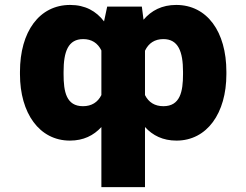

<svg xmlns="http://www.w3.org/2000/svg" viewBox="-20 -557 993 774"><path d="M388.7 197.3H564.5V-44.9C595.7 -10.7 636.7 9.8 691.4 9.8C814.5 9.8 892.6 -100.6 892.6 -257.8V-267.6C892.6 -429.7 814.5 -537.1 690.4 -537.1C632.8 -537.1 590.3 -514.6 558.6 -477.5L551.8 -530.3H412.1L399.4 -470.7C367.7 -512.2 323.7 -537.1 262.7 -537.1C138.7 -537.1 60.5 -429.7 60.5 -267.6V-257.8C60.5 -100.6 138.7 9.8 261.7 9.8C316.4 9.8 357.4 -10.7 388.7 -44.9ZM236.3 -257.8V-267.6C236.3 -349.6 254.9 -399.4 315.4 -399.4C349.1 -399.4 374 -383.8 388.7 -353.5V-173.8C374 -144.5 349.1 -128.9 314.5 -128.9C247.1 -128.9 236.3 -187.5 236.3 -257.8ZM717.8 -267.6V-257.8C717.8 -187.5 706.1 -128.9 638.7 -128.9C604 -128.9 579.1 -144.5 564.5 -173.8V-352.5C579.1 -383.3 604 -399.4 638.7 -399.4C698.2 -399.4 717.8 -349.6 717.8 -267.6Z"/></svg>

Font: Pretendard Black
Style: Regular
Weight: 900
Designer: Base glyphs from Inter by Rasmus Andersson; Hangeul glyphs from Noto Sans CJK(Source Han Sans) by Jang Soo-young and Kan
Foundry: Kil Hyung-jin
Version: Version 1.309;Glyphs 3.2 (3225)